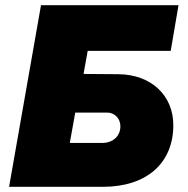

<svg xmlns="http://www.w3.org/2000/svg" viewBox="-20 -720 726 740"><path d="M15 0H377C544 0 648 -90 648 -238C648 -351 564 -433 436 -434L302 -435L318 -524H638L668 -700H138ZM249 -169 270 -286H394C420 -286 444 -265 444 -233C444 -197 417 -169 373 -169Z"/></svg>

Font: Fixel Display 20240404 Black
Style: Italic
Weight: 900
Italic angle: -10°
Designer: AlfaBravo + MacPaw
Foundry: Kyrylo Tkachov, Marchela Mozhyna, Serhii Makarenko, Maria Weinstein, Zakhar Kryvoshyya
Version: Version 1.211;Glyphs 3.2 (3225)